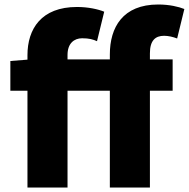

<svg xmlns="http://www.w3.org/2000/svg" viewBox="-20 -833 839 853"><path d="M799 -793C774 -803 733 -813 683 -813C525 -813 468 -711 468 -591V-569H280V-589C280 -640 309 -663 345 -663C376 -663 393 -658 411 -650L443 -781C416 -792 372 -802 322 -802C163 -802 102 -704 102 -588V-568L26 -562V-430H102V0H280V-430H468V0H646V-430H747V-569H646V-596C646 -653 670 -674 709 -674C728 -674 749 -669 767 -662Z"/></svg>

Font: Noto Sans CJK JP Black
Style: Regular
Weight: 900
Designer: Ryoko NISHIZUKA (kana & ideographs); Paul D. Hunt (Latin, Greek & Cyrillic); Wenlong ZHANG (bopomofo); Sandoll Communica
Foundry: Adobe Systems Incorporated
Version: Version 1.004;PS 1.004;hotconv 1.0.82;makeotf.lib2.5.63406